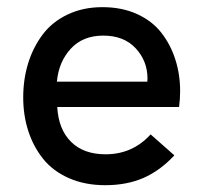

<svg xmlns="http://www.w3.org/2000/svg" viewBox="-20 -522 582 550"><path d="M281.5 8.5Q223 8.5 177.2 -11.8Q131.5 -32 103.5 -67Q75.5 -102 61 -146.8Q46.5 -191.5 46.5 -243Q46.5 -294.5 60.5 -340.2Q74.5 -386 101.8 -422.5Q129 -459 173.2 -480.2Q217.5 -501.5 273.5 -501.5Q329 -501.5 372.5 -481.8Q416 -462 442.2 -428.2Q468.5 -394.5 482.2 -351.8Q496 -309 496 -260.5Q496 -239 493 -215.5H144Q147.5 -151.5 183.5 -115.8Q219.5 -80 282.5 -80Q359.5 -80 411.5 -137L479.5 -77Q438.5 -33 390.8 -12.2Q343 8.5 281.5 8.5ZM143 -288H402L402.5 -297Q402.5 -347 368.8 -383.5Q335 -420 276 -420Q217 -420 182.5 -382.2Q148 -344.5 143 -288Z"/></svg>

Font: HK Grotesk Medium
Style: Regular
Weight: 500
Designer: Alfredo Marco Pradil
Foundry: Hanken Design Co.
Version: Version 3.001;FEAKit 1.0